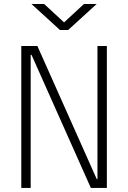

<svg xmlns="http://www.w3.org/2000/svg" viewBox="-20 -918 626 938"><path d="M423.8 0 133.8 -650.4H129.9V0H84V-693.4H162.6L452.6 -43H456.1V-693.4H502V0ZM272.9 -771.5 133.8 -898.4H195.8L293 -808.6L390.1 -898.4H452.1L313 -771.5Z"/></svg>

Font: Cascadia Code NF ExtraLight
Style: Regular
Weight: 200
Monospace: yes
Designer: Aaron Bell
Foundry: Saja Typeworks
Version: Version 2404.023; ttfautohint (v1.8.4)